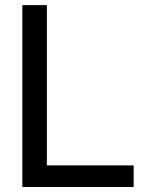

<svg xmlns="http://www.w3.org/2000/svg" viewBox="-20 -748 579 768"><path d="M69.3 0V-727.5H167.5V-86.4H514.6V0Z"/></svg>

Font: Inter Cardless Display
Style: Regular
Weight: 400
Designer: Rasmus Andersson
Foundry: rsms
Version: Version 4.001;git-9221beed3